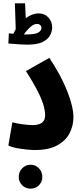

<svg xmlns="http://www.w3.org/2000/svg" viewBox="-20 -891 494 1148"><path d="M30 -21 54 -160Q82 -152 117.5 -147.5Q153 -143 175 -143Q210 -143 230 -156.5Q250 -170 250 -204Q250 -224 242 -255.5Q234 -287 209.5 -337.5Q185 -388 135 -466L275 -545Q345 -440 382 -346Q419 -252 419 -190Q419 -139 396 -94.5Q373 -50 322.5 -22Q272 6 189 6Q168 6 138.5 3Q109 0 79.5 -5.5Q50 -11 30 -21ZM163 237Q133 237 112.5 216.5Q92 196 92 167Q92 137 112.5 115.5Q133 94 163 94Q193 94 213 115.5Q233 137 233 167Q233 196 213 216.5Q193 237 163 237ZM142 -624Q125 -624 102.5 -625.5Q80 -627 60 -628.5Q40 -630 30 -631L33 -692Q45 -690 60 -689Q66 -703 74 -716L69 -871H130L134 -782Q173 -811 211 -811Q247 -811 269.5 -786.5Q292 -762 292 -726Q292 -705 280 -681Q268 -657 236 -640.5Q204 -624 142 -624ZM201 -748Q181 -748 158.5 -727Q136 -706 123 -685Q129 -685 135 -685Q192 -685 210 -697Q228 -709 228 -724Q228 -734 220.5 -741Q213 -748 201 -748Z"/></svg>

Font: Noto Sans Arabic ExtCond ExtBd
Style: Regular
Weight: 800
Width: 2
Designer: Monotype Design Team, Nadine Chahine, Nizar Qandah and Khaled Hosny
Foundry: Monotype Imaging Inc.
Version: Version 2.012; ttfautohint (v1.8.4.7-5d5b)